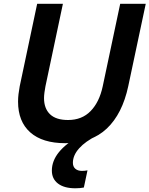

<svg xmlns="http://www.w3.org/2000/svg" viewBox="-20 -735 784 1007"><path d="M83.3 -282 174.9 -715H309.9L218.3 -282Q215.6 -267.7 213.2 -250.5Q210.9 -233.3 210.9 -220.8Q210.9 -166.1 242.3 -135.8Q273.7 -105.6 336.9 -105.6Q410 -105.6 455.6 -152.8Q501.2 -199.9 518.7 -282L610.4 -715H744.4L652.7 -283.1Q621.7 -138.1 540.4 -61Q459.2 16 322.7 16Q202.7 16 138.7 -40.7Q74.7 -97.4 74.7 -202Q74.7 -221 77 -241Q79.3 -261 83.3 -282ZM438.9 158.5 419.8 248.5Q410.2 250.5 399.1 251.5Q388 252.5 375.1 252.5Q316.7 252.5 284.4 227.9Q252 203.4 252 159.6Q252 58.3 399.9 -23.6H488.6Q428.2 5.9 395.3 42.7Q362.3 79.5 362.3 118.9Q362.3 138.9 375.1 150.1Q387.9 161.3 409.9 161.3Q416.6 161.3 424.2 160.6Q431.9 159.9 438.9 158.5Z"/></svg>

Font: Wix Madefor Text
Style: Italic
Weight: 400
Italic angle: -12°
Designer: Dalton Maag Ltd
Foundry: Dalton Maag Ltd
Version: Version 3.100